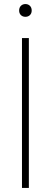

<svg xmlns="http://www.w3.org/2000/svg" viewBox="-20 -928 251 948"><path d="M88.5 0V-740H122.5V0ZM105.5 -845Q92 -845 83.2 -853.5Q74.5 -862 74.5 -876Q74.5 -890.5 83.2 -899.2Q92 -908 105.5 -908Q119 -908 127.8 -899.2Q136.5 -890.5 136.5 -876Q136.5 -862 127.8 -853.5Q119 -845 105.5 -845Z"/></svg>

Font: Encode Sans Semi Condensed Thin
Style: Regular
Weight: 100
Width: 4
Designer: Multiple Designers
Foundry: Impallari Type
Version: Version 3.000; ttfautohint (v1.8.3) -l 8 -r 50 -G 200 -x 14 